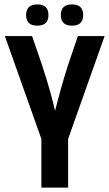

<svg xmlns="http://www.w3.org/2000/svg" viewBox="-20 -848 494 868"><path d="M288 0H167V-220L2 -685H125L171 -551Q208 -438 229 -347Q254 -448 287 -552L332 -685H453L288 -220ZM305.5 -732Q255 -732 255 -780Q255 -828 305.5 -828Q356 -828 356 -780Q356 -732 305.5 -732ZM148.5 -732Q98 -732 98 -780Q98 -828 148.5 -828Q199 -828 199 -780Q199 -732 148.5 -732Z"/></svg>

Font: Khand SemiBold
Style: Regular
Weight: 600
Designer: Devanagari: Sanchit Sawaria, Jyotish Sonowal; Latin: Satya Rajpurohit
Foundry: Indian Type Foundry
Version: Version 1.101;PS 1.0;hotconv 1.0.78;makeotf.lib2.5.61930; tt